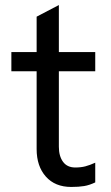

<svg xmlns="http://www.w3.org/2000/svg" viewBox="-20 -728 440 760"><path d="M213 -522H357V-446H213V-147Q213 -110 229.5 -87.5Q246 -65 278 -65Q300 -65 317.5 -69.5Q335 -74 357 -84V-6Q334 5 313 8.5Q292 12 262 12Q198 12 161.5 -29Q125 -70 125 -138V-446H25V-522H125V-662L213 -708Z"/></svg>

Font: Amiko
Style: Regular
Weight: 400
Designer: Pablo Impallari, Rodrigo Fuenzalida, Andres Torresi
Foundry: Impallari Type
Version: Version 1.001; ttfautohint (v1.3)